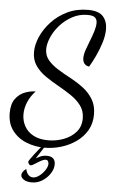

<svg xmlns="http://www.w3.org/2000/svg" viewBox="-68 -764 678 1098"><g transform="rotate(5 271.5 -214.5)"><path d="M213 87Q158 87 108.5 67.5Q59 48 28 7.5Q-3 -33 -3 -93Q-3 -146 19 -175.5Q41 -205 73 -217Q105 -229 134 -229Q105 -198 90.5 -163Q76 -128 76 -93Q76 -57 92.5 -26Q109 5 143.5 24Q178 43 230 43Q275 43 318 27Q361 11 388.5 -20.5Q416 -52 416 -99Q416 -141 393.5 -171.5Q371 -202 335.5 -226Q300 -250 260.5 -272Q221 -294 185.5 -318.5Q150 -343 127.5 -375.5Q105 -408 105 -453Q105 -495 125 -541Q145 -587 183 -628Q221 -669 274 -694.5Q327 -720 392 -720Q454 -720 479 -691.5Q504 -663 504 -618Q504 -582 491 -540.5Q478 -499 460 -461Q442 -423 426 -397Q406 -401 397.5 -413Q389 -425 389 -443Q389 -464 398 -490.5Q407 -517 418.5 -545.5Q430 -574 438.5 -601.5Q447 -629 447 -650Q447 -669 435.5 -680Q424 -691 392 -691Q345 -691 305 -669.5Q265 -648 235 -614.5Q205 -581 189 -543.5Q173 -506 173 -476Q173 -439 195 -413Q217 -387 251.5 -365.5Q286 -344 325.5 -323Q365 -302 399.5 -276Q434 -250 456 -214Q478 -178 478 -127Q478 -75 455 -35.5Q432 4 393 31.5Q354 59 307 73Q260 87 213 87ZM157 291Q127 291 110.5 279.5Q94 268 94 254Q94 245 100.5 235.5Q107 226 119 217Q125 242 136.5 252Q148 262 161 262Q179 262 198 247.5Q217 233 230 213Q243 193 243 177Q243 169 239 162Q235 155 226 155Q214 155 197 164.5Q180 174 165 184Q150 194 143 194Q136 194 131.5 187Q127 180 127 174Q127 172 135.5 159.5Q144 147 157 130Q170 113 183 97Q196 81 205 73H219L168 152Q178 146 193.5 139Q209 132 231 132Q254 132 266.5 143Q279 154 279 177Q279 204 261.5 230.5Q244 257 216.5 274Q189 291 157 291Z"/></g></svg>

Font: Dancing Script Medium
Style: Regular
Weight: 500
Designer: Pablo Impallari
Foundry: Pablo Impallari
Version: Version 2.000